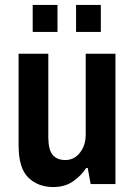

<svg xmlns="http://www.w3.org/2000/svg" viewBox="-20 -743 541 775"><path d="M195 12Q134 12 94.5 -26Q55 -64 55 -157V-526H175V-190Q175 -139 192.5 -118Q210 -97 244 -97Q279 -97 302.5 -126.5Q326 -156 326 -200V-526H446V0H346L334 -65H328Q308 -34 275 -11Q242 12 195 12ZM287 -614V-723H387V-614ZM112 -614V-723H212V-614Z"/></svg>

Font: Archivo Narrow
Style: Bold
Weight: 700
Designer: Hector Gatti
Foundry: Omnibus-Type
Version: Version 3.002